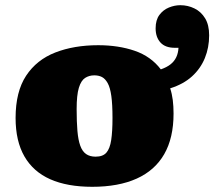

<svg xmlns="http://www.w3.org/2000/svg" viewBox="-20 -705 825 739"><path d="M335 14Q239 14 173.5 -15Q108 -44 74 -103Q40 -162 40 -251Q40 -352 80.5 -413.5Q121 -475 193 -503Q265 -531 358 -531Q436 -531 498.5 -509.5Q561 -488 599 -438Q622 -446 636.5 -457.5Q651 -469 658.5 -485Q666 -501 667 -521H653Q616 -521 597.5 -541.5Q579 -562 579 -596Q579 -628 593.5 -647.5Q608 -667 630 -676Q652 -685 674 -685Q703 -685 728.5 -672.5Q754 -660 769.5 -634.5Q785 -609 785 -569Q785 -522 768.5 -481.5Q752 -441 719 -411Q686 -381 635 -365Q642 -344 645 -320Q648 -296 648 -268Q648 -174 612 -111.5Q576 -49 506 -17.5Q436 14 335 14ZM348 -102Q376 -102 389.5 -117.5Q403 -133 408 -166Q413 -199 413 -251Q413 -303 408.5 -335.5Q404 -368 394.5 -385Q385 -402 372.5 -408.5Q360 -415 343 -415Q323 -415 307.5 -405Q292 -395 283.5 -367Q275 -339 275 -285Q275 -236 278 -201Q281 -166 289 -144Q297 -122 311.5 -112Q326 -102 348 -102Z"/></svg>

Font: Literata Variable Black
Style: Regular
Weight: 900
Designer: Latin by Veronika Burian and Jose Scaglione. Greek by Irene Vlachou. Cyrillic by Vera Evstafieva.
Foundry: TypeTogether
Version: Version 3.021